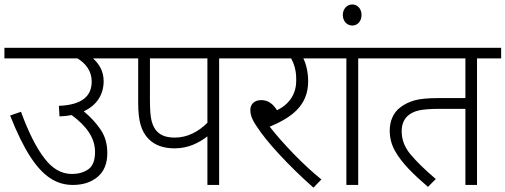

<svg xmlns="http://www.w3.org/2000/svg" viewBox="-20 -839 2293 871"><path d="M0 -574.2H331.1C369.6 -551.3 396 -515.6 396 -469.2C396 -402.3 351.1 -362.8 247.1 -358.9L250 -311C269 -311.5 287.6 -313.5 305.2 -316.9C374 -266.1 411.1 -212.4 411.1 -149.9C411.1 -111.3 400.9 -85 380.4 -70.8C359.4 -56.6 335 -49.8 306.2 -49.8C258.8 -49.8 216.8 -73.7 180.7 -122.1C144 -169.9 108.9 -239.7 75.2 -332L25.9 -314.9C56.6 -237.3 86.9 -175.3 116.7 -129.4C176.3 -37.1 237.3 0 311 0C356.4 0 393.6 -12.2 422.9 -36.6C452.1 -61 466.8 -97.2 466.8 -145C466.8 -186.5 456.5 -222.2 435.5 -252.4C414.6 -282.7 389.2 -310.1 359.9 -334C419.9 -361.8 450.2 -410.6 450.2 -471.2C450.2 -510.7 434.1 -545.4 401.9 -574.2H536.1V-622.1H0Z M1084 -574.2V-622.1H521V-574.2H606.9V-371.1C606.9 -329.1 610.8 -295.9 618.2 -271.5C625.5 -247.1 636.7 -226.6 652.8 -210C680.7 -180.7 720.7 -166 772 -166C835.9 -166 883.8 -192.4 920.9 -220.2V0H974.1V-574.2ZM920.9 -282.2C882.3 -243.2 831.1 -214.8 773.9 -214.8C740.7 -214.8 711.9 -221.7 691.9 -243.2C681.2 -254.4 673.3 -269.5 668 -289.6C662.6 -309.1 660.2 -340.8 660.2 -384.8V-574.2H920.9Z M1438 -24.9C1396 -59.1 1354 -97.7 1312.5 -140.6C1271 -183.6 1234.4 -224.6 1203.6 -264.2C1297.9 -304.2 1377.9 -356.4 1377.9 -470.2C1377.9 -509.8 1369.1 -548.8 1356 -574.2H1471.7V-622.1H1068.8V-574.2H1300.8C1313 -552.7 1323.7 -520 1323.7 -483.4V-476.1V-472.2C1323.7 -411.6 1291.5 -365.7 1236.8 -338.9C1217.8 -368.2 1196.8 -384.8 1165 -384.8C1132.3 -384.8 1115.7 -364.7 1115.7 -340.8C1115.7 -319.8 1121.1 -299.8 1145 -265.1C1186 -200.2 1286.6 -89.4 1401.9 12.2Z M1713.9 -574.2V-622.1H1457V-574.2H1551.3V0H1605V-574.2Z M1535.2 -771C1535.2 -743.2 1554.2 -723.1 1578.1 -723.1C1601.1 -723.1 1620.1 -741.7 1620.1 -771C1620.1 -798.8 1602.1 -818.8 1578.1 -818.8C1554.2 -818.8 1535.2 -798.8 1535.2 -771Z M2253.4 -574.2V-622.1H1699.2V-574.2H2091.3V-394H1967.3C1921.4 -394 1885.7 -390.6 1860.8 -383.8C1835.9 -376.5 1814.5 -366.2 1797.4 -353C1762.2 -327.6 1748 -286.6 1748 -247.1C1748 -213.4 1755.9 -182.6 1772 -154.3C1803.2 -97.7 1858.4 -45.9 1921.4 8.8L1957 -26.9C1907.7 -68.8 1869.6 -106 1842.8 -138.2C1815.9 -169.9 1802.2 -205.1 1802.2 -243.2C1802.2 -277.8 1814 -298.3 1828.1 -312C1841.3 -324.7 1859.4 -333.5 1881.3 -338.4C1903.3 -342.8 1933.6 -345.2 1973.1 -345.2H2091.3V0H2144V-574.2Z"/></svg>

Font: Noto Reveo Sans
Style: Regular
Weight: 300
Designer: Monotype Design Team
Foundry: Monotype Imaging Inc.
Version: Version 2.007